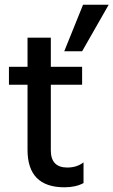

<svg xmlns="http://www.w3.org/2000/svg" viewBox="-20 -791 482 816"><path d="M329 -573H253L333 -771H442ZM254 5Q97 5 97 -154V-431H18V-507H97V-631H196V-507H329V-431H196V-152Q196 -79 266 -79Q307 -79 335 -101V-13Q302 5 254 5Z"/></svg>

Font: Hind Kochi Medium
Style: Regular
Weight: 500
Designer: Dhruvi Tolia
Foundry: Indian Type Foundry
Version: Version 0.702;PS 1.0;hotconv 1.0.81;makeotf.lib2.5.63406